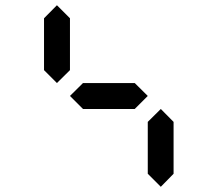

<svg xmlns="http://www.w3.org/2000/svg" viewBox="-20 -821 840 741"><path d="M600.6 -100.1 550.3 -150.4V-350.6L600.6 -400.4L649.9 -350.6V-150.4ZM199.7 -500.5 149.9 -550.3V-750.5L199.7 -800.8L250 -750.5V-550.3ZM500 -400.4H300.3L250 -450.7L300.3 -500.5H500L550.3 -450.7Z"/></svg>

Font: E1234
Style: Regular
Weight: 400
Designer: GGBot
Version: Version 1.00;September 7, 2020